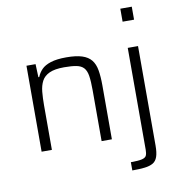

<svg xmlns="http://www.w3.org/2000/svg" viewBox="-99 -833 1044 1122"><g transform="rotate(-10 423.5 -271.5)"><path d="M92 0V-510H146L149 -432H154Q164 -457 182.5 -476Q201 -495 236.5 -506.5Q272 -518 329 -518Q387 -518 422.5 -506.5Q458 -495 477 -471.5Q496 -448 502.5 -410Q509 -372 509 -320V0H448V-301Q448 -355 443 -387Q438 -419 423 -435.5Q408 -452 380 -457.5Q352 -463 307 -463Q251 -463 219.5 -448.5Q188 -434 174 -407.5Q160 -381 156.5 -344.5Q153 -308 153 -264V0ZM690 -666V-743H758V-666ZM595 200V151Q640 151 661 146Q682 141 687.5 128.5Q693 116 693 95V-510H754V80Q754 122 745.5 146.5Q737 171 718 182Q699 193 668.5 196.5Q638 200 595 200Z"/></g></svg>

Font: Saira Thin Light
Style: Regular
Weight: 300
Version: Version 1.101